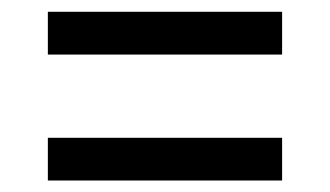

<svg xmlns="http://www.w3.org/2000/svg" viewBox="-20 -468 565 329"><path d="M463.4 -447.8V-374.5H62V-447.8ZM463.4 -231.9V-158.7H62V-231.9Z"/></svg>

Font: Anka/Coder Condensed
Style: Regular
Weight: 400
Width: 4
Monospace: yes
Version: Version 1.100